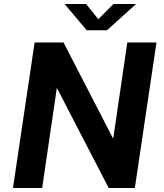

<svg xmlns="http://www.w3.org/2000/svg" viewBox="-20 -934 813 954"><path d="M44.5 0 152 -723H295.5L542.5 -244.5L612.5 -723H757.5L650 0H520L262.5 -497.5L189.5 0ZM411 -783.5 301 -914H408L468.5 -838.5L543.5 -914H656L511.5 -783.5Z"/></svg>

Font: Public Sans Thin
Style: Bold Italic
Weight: 700
Italic angle: -8°
Version: Version 2.001